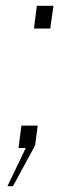

<svg xmlns="http://www.w3.org/2000/svg" viewBox="-20 -508 236 659"><path d="M5.5 131 68.5 0H43.5L53.5 -77H109.5L100.5 -9L24.5 131ZM96.5 -410 106.5 -488H163.5L152.5 -410Z"/></svg>

Font: Public Sans Thin Thin
Style: Italic
Weight: 250
Italic angle: -8°
Version: Version 2.001